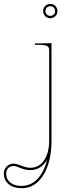

<svg xmlns="http://www.w3.org/2000/svg" viewBox="-158 -748 368 1008"><path d="M80.6 -689.9Q80.6 -679.7 87.6 -672.1Q94.7 -664.6 106 -664.6Q116.2 -664.6 123.8 -671.6Q131.3 -678.7 131.3 -689.9Q131.3 -700.2 124.3 -707.8Q117.2 -715.3 106 -715.3Q95.7 -715.3 88.1 -708.3Q80.6 -701.2 80.6 -689.9ZM89.4 90.3Q74.7 116.2 52.2 130.6Q29.8 145 2 145Q-23.4 145 -49.8 134.3Q-76.2 123.5 -85.4 123.5Q-104 123.5 -114.7 134.3Q-125.5 145 -125.5 163.6Q-125.5 192.9 -104 210.4Q-82.5 228 -44.4 228Q2.9 228 38.1 191.9Q73.2 155.8 89.4 90.3ZM24.9 -520H47.4L112.3 -521.5V-9.8Q112.3 102.5 69.3 171.4Q26.4 240.2 -44.4 240.2Q-86.4 240.2 -112.1 219.2Q-137.7 198.2 -137.7 163.6Q-137.7 140.6 -123 126Q-108.4 111.3 -85.4 111.3Q-71.3 111.3 -45.4 122.1Q-19.5 132.8 2 132.8Q46.4 132.8 73.2 93.8Q100.1 54.7 100.1 -9.8V-487.3Q100.1 -501.5 88.1 -507.1Q76.2 -512.7 47.4 -512.7H24.9ZM68.4 -689.9Q68.4 -706.5 79.8 -717Q91.3 -727.5 106 -727.5Q122.6 -727.5 133.1 -716.1Q143.6 -704.6 143.6 -689.9Q143.6 -673.3 132.1 -662.8Q120.6 -652.3 106 -652.3Q89.4 -652.3 78.9 -663.8Q68.4 -675.3 68.4 -689.9Z"/></svg>

Font: ZnikomitNo24
Style: Thin
Weight: 300
Designer: gluk
Foundry: gluk
Version: Version 0.55